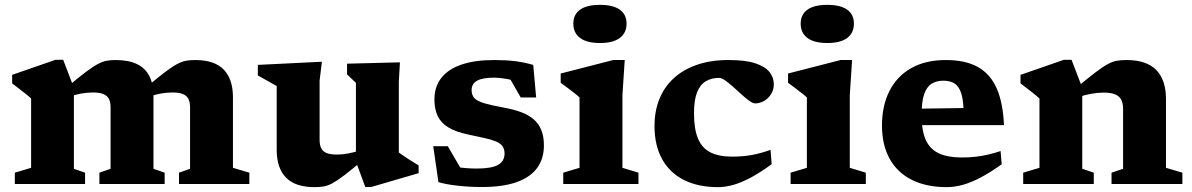

<svg xmlns="http://www.w3.org/2000/svg" viewBox="-20 -757 4906 790"><path d="M284 -396V-62.5L330 -46.5V0H41V-46.5L108 -66.5V-351.5Q99 -360.5 80.2 -375.2Q61.5 -390 30 -414V-449L208.5 -511H240ZM611.5 -361.5V-62.5L657.5 -46.5V0H389V-46.5L435 -62.5V-316Q435 -337 428 -350.2Q421 -363.5 405.2 -370Q389.5 -376.5 363 -376.5Q339.5 -376.5 315 -372.2Q290.5 -368 268.5 -360L257 -399.5Q303.5 -438.5 333 -460.8Q362.5 -483 382.5 -493.5Q402.5 -504 419 -507Q435.5 -510 456 -510Q509.5 -510 543.8 -493.2Q578 -476.5 594.8 -443.5Q611.5 -410.5 611.5 -361.5ZM938.5 -356.5V-66.5L1006 -46.5V0H716.5V-46.5L762 -62.5V-316Q762 -337 755 -350.5Q748 -364 732.2 -370.2Q716.5 -376.5 690 -376.5Q666 -376.5 641 -372Q616 -367.5 594.5 -359.5L583 -399Q629.5 -438 659.2 -460.5Q689 -483 708.8 -493.5Q728.5 -504 745.2 -507Q762 -510 783 -510Q862.5 -510 900.5 -470.8Q938.5 -431.5 938.5 -356.5Z M1295 -182Q1295 -160 1302 -146.5Q1309 -133 1324.8 -127Q1340.5 -121 1367 -121Q1389 -121 1414 -125.8Q1439 -130.5 1462 -138.5L1473.5 -98Q1427 -59 1397.5 -36.5Q1368 -14 1348.2 -3.2Q1328.5 7.5 1311.8 10.2Q1295 13 1274.5 13Q1195 13 1156.8 -26.2Q1118.5 -65.5 1118.5 -140.5V-403L1041 -446.5V-490L1304.5 -503L1295 -425ZM1483 12.5 1444.5 -92V-416L1408 -451V-495L1625.5 -500.5L1621 -420.5V-129.5Q1626 -126 1636 -119Q1646 -112 1658.2 -104Q1670.5 -96 1682.2 -88.8Q1694 -81.5 1702.5 -76.5V-44.5L1507 12.5Z M2013 -510Q2060.5 -510 2098 -505.5Q2135.5 -501 2174 -490L2186 -356H2122.5L2053.5 -476.5L2120.5 -417Q2092 -427.5 2063 -432.5Q2034 -437.5 2014 -437.5Q1965 -437.5 1942.8 -424.8Q1920.5 -412 1920.5 -386.5Q1920.5 -365.5 1932.2 -353Q1944 -340.5 1973.2 -332Q2002.5 -323.5 2054 -314Q2093 -307 2123.5 -295.8Q2154 -284.5 2175 -266.8Q2196 -249 2207 -222.5Q2218 -196 2218 -158.5Q2218 -104 2190 -65.8Q2162 -27.5 2105.5 -7.5Q2049 12.5 1962.5 12.5Q1913 12.5 1864.5 7.2Q1816 2 1784 -7.5L1762.5 -155.5H1822.5L1901 -20.5L1824.5 -77Q1840.5 -72.5 1860.5 -69.5Q1880.5 -66.5 1901.5 -65Q1922.5 -63.5 1941.5 -63.5Q2003 -63.5 2029.5 -78.8Q2056 -94 2056 -125Q2056 -144.5 2047 -156.2Q2038 -168 2019.5 -175.5Q2001 -183 1972.8 -189.2Q1944.5 -195.5 1906.5 -203.5Q1856 -214 1825.2 -232.5Q1794.5 -251 1781 -279.5Q1767.5 -308 1767.5 -347.5Q1767.5 -401 1796.5 -437.2Q1825.5 -473.5 1880.5 -491.8Q1935.5 -510 2013 -510Z M2448.5 -580Q2394.5 -580 2366.8 -600.8Q2339 -621.5 2339 -659.5Q2339 -697.5 2366.8 -717.2Q2394.5 -737 2448.5 -737Q2502.5 -737 2530.2 -717.2Q2558 -697.5 2558 -659.5Q2558 -621.5 2530.2 -600.8Q2502.5 -580 2448.5 -580ZM2550.5 -510 2541 -364.5V-66.5L2607 -46.5V0H2297.5V-46.5L2364.5 -66.5V-356Q2358.5 -362 2345.8 -372Q2333 -382 2317.5 -393.8Q2302 -405.5 2287 -416.5V-454.5L2503 -510Z M2978 -510Q3047.5 -510 3088 -496.5Q3128.5 -483 3146.2 -460.5Q3164 -438 3164 -410.5Q3164 -387 3152.2 -369Q3140.5 -351 3123 -341.2Q3105.5 -331.5 3087.5 -331.5Q3078 -331.5 3063.2 -342Q3048.5 -352.5 3031.2 -368.2Q3014 -384 2996.8 -399.5Q2979.5 -415 2964.2 -425.8Q2949 -436.5 2938.5 -436.5Q2907 -436.5 2883.8 -422.5Q2860.5 -408.5 2848 -376.8Q2835.5 -345 2835.5 -291Q2835.5 -226 2852 -186.8Q2868.5 -147.5 2903.2 -130Q2938 -112.5 2993.5 -112.5Q3037 -112.5 3074.5 -119.5Q3112 -126.5 3150.5 -140.5L3155 -81.5Q3108 -47 3069 -26.2Q3030 -5.5 2997.2 3.8Q2964.5 13 2934 13Q2852.5 13 2794 -16.5Q2735.5 -46 2704.2 -102.5Q2673 -159 2673 -239Q2673 -298.5 2692.5 -348Q2712 -397.5 2750.8 -433.8Q2789.5 -470 2846.5 -490Q2903.5 -510 2978 -510Z M3384 -580Q3330 -580 3302.2 -600.8Q3274.5 -621.5 3274.5 -659.5Q3274.5 -697.5 3302.2 -717.2Q3330 -737 3384 -737Q3438 -737 3465.8 -717.2Q3493.5 -697.5 3493.5 -659.5Q3493.5 -621.5 3465.8 -600.8Q3438 -580 3384 -580ZM3486 -510 3476.5 -364.5V-66.5L3542.5 -46.5V0H3233V-46.5L3300 -66.5V-356Q3294 -362 3281.2 -372Q3268.5 -382 3253 -393.8Q3237.5 -405.5 3222.5 -416.5V-454.5L3438.5 -510Z M3872 -510Q3952 -510 4003.2 -481.5Q4054.5 -453 4080.8 -393.8Q4107 -334.5 4111 -242H3731L3730.5 -309.5L3989.5 -313L3945 -284.5Q3945 -339.5 3936 -370Q3927 -400.5 3908.5 -412.8Q3890 -425 3862 -425Q3832.5 -425 3812.5 -412Q3792.5 -399 3782.2 -368.5Q3772 -338 3772 -284Q3772 -219.5 3789 -181.5Q3806 -143.5 3842.8 -126.2Q3879.5 -109 3937.5 -109Q3968.5 -109 3995.8 -112.2Q4023 -115.5 4048 -121.5Q4073 -127.5 4097 -135.5L4101.5 -81Q4057.5 -49.5 4018.5 -28.5Q3979.5 -7.5 3944.2 2.8Q3909 13 3875.5 13Q3792 13 3732.2 -16.8Q3672.5 -46.5 3640.8 -103.2Q3609 -160 3609 -240.5Q3609 -321.5 3639.5 -382.2Q3670 -443 3729 -476.5Q3788 -510 3872 -510Z M4433 -396V-62.5L4480.5 -46.5V0H4190V-46.5L4257 -66.5V-351.5Q4248 -360.5 4229.2 -375.2Q4210.5 -390 4179 -414V-449L4357.5 -511H4389ZM4553.5 -46.5 4601 -62.5V-309.5Q4601 -332.5 4593.2 -347Q4585.5 -361.5 4568.2 -368.8Q4551 -376 4522 -376Q4496 -376 4468.8 -371Q4441.5 -366 4418 -357.5L4406 -394Q4455 -434.5 4485.8 -458Q4516.5 -481.5 4537.2 -492.8Q4558 -504 4575.5 -507Q4593 -510 4615 -510Q4697.5 -510 4737.5 -469Q4777.5 -428 4777.5 -349.5V-66.5L4845 -46.5V0H4553.5Z"/></svg>

Font: Newsreader 9pt
Style: Bold
Weight: 700
Designer: Hugues Gentile
Foundry: Production Type
Version: Version 1.003